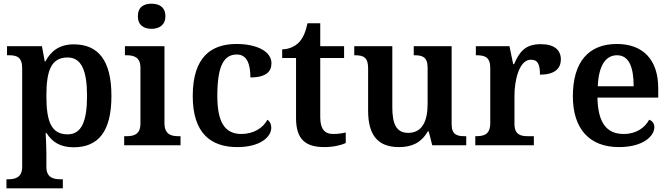

<svg xmlns="http://www.w3.org/2000/svg" viewBox="-20 -786 3628 1039"><path d="M15 233H320V184H306C271 184 231 176 231 118V46C231 16 229 -29 227 -66H232C261 -19 305 11 378 11C512 11 583 -74 583 -267C583 -460 511 -546 379 -546C301 -546 255 -509 226 -454H222L207 -536H18V-487H29C69 -487 100 -478 100 -418V117C100 176 60 184 25 184H15ZM346 -59C257 -59 231 -129 231 -267C231 -404 257 -475 346 -475C421 -475 451 -403 451 -267C451 -129 421 -59 346 -59Z M800 -630C841 -630 875 -650 875 -698C875 -748 841 -766 800 -766C758 -766 726 -748 726 -698C726 -650 758 -630 800 -630ZM652 0H957V-49H945C903 -49 870 -61 870 -120V-536H656V-487H665C706 -487 740 -475 740 -420V-118C740 -60 707 -49 665 -49H652Z M1264 10C1390 10 1448 -46 1448 -95C1448 -113 1441 -129 1427 -138C1404 -94 1353 -61 1286 -61C1194 -61 1156 -129 1156 -267C1156 -441 1197 -491 1262 -491C1319 -491 1335 -434 1335 -367C1422 -367 1449 -400 1449 -444C1449 -507 1371 -548 1260 -548C1126 -548 1023 -481 1023 -266C1023 -64 1122 10 1264 10Z M1736 10C1786 10 1831 -2 1851 -12V-69C1830 -64 1808 -61 1783 -61C1736 -61 1713 -89 1713 -152V-472H1842V-536H1713V-660H1644C1634 -612 1619 -579 1598 -557C1577 -535 1543 -519 1507 -519V-472H1582V-147C1582 -31 1634 10 1736 10Z M2139 10C2206 10 2258 -11 2295 -75H2300L2319 0H2503V-49H2496C2456 -49 2424 -55 2424 -113V-536H2219V-487H2222C2263 -487 2294 -480 2294 -420V-223C2294 -128 2263 -67 2189 -67C2122 -67 2103 -120 2103 -206V-536H1897V-487H1900C1947 -487 1972 -476 1972 -417V-187C1972 -52 2027 10 2139 10Z M2552 0H2869V-49H2838C2797 -49 2764 -57 2764 -116V-270C2764 -347 2788 -463 2853 -463C2891 -463 2902 -437 2902 -382C2977 -382 3015 -411 3015 -465C3015 -514 2981 -547 2907 -547C2822 -547 2791 -506 2762 -439H2757L2737 -536H2555V-487H2558C2602 -487 2633 -478 2633 -419V-121C2633 -58 2600 -49 2555 -49H2552Z M3329 10C3463 10 3521 -51 3521 -98C3521 -119 3508 -133 3493 -138C3470 -96 3424 -61 3356 -61C3263 -61 3216 -120 3213 -258H3542V-308C3542 -466 3457 -548 3318 -548C3166 -548 3080 -452 3080 -265C3080 -91 3168 10 3329 10ZM3409 -319H3215C3219 -428 3256 -487 3319 -487C3384 -487 3409 -422 3409 -319Z"/></svg>

Font: Noto Serif Georgian SemiBold
Style: Regular
Weight: 600
Designer: Monotype Design Team, Akaki Razmadze
Foundry: Google LLC
Version: Version 2.003